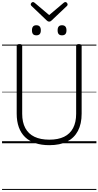

<svg xmlns="http://www.w3.org/2000/svg" viewBox="-20 -1407 967 1886"><path d="M465 19Q387 19 327 -1Q267 -21 226.5 -60Q186 -99 165 -157Q144 -215 144 -291V-955Q144 -965 150.5 -969.5Q157 -974 171 -974Q186 -974 192 -969.5Q198 -965 198 -955V-289Q198 -206 228.5 -149Q259 -92 318.5 -63.5Q378 -35 465 -35Q551 -35 609.5 -63.5Q668 -92 698 -149Q728 -206 728 -289V-955Q728 -965 734.5 -969.5Q741 -974 755 -974Q782 -974 782 -955V-291Q782 -190 745.5 -121Q709 -52 639 -16.5Q569 19 465 19ZM337 -1060Q315 -1060 304.5 -1072Q294 -1084 294 -1109Q294 -1134 304.5 -1146.5Q315 -1159 337 -1159Q359 -1159 370 -1146.5Q381 -1134 381 -1109Q381 -1084 370 -1072Q359 -1060 337 -1060ZM589 -1060Q567 -1060 556.5 -1072Q546 -1084 546 -1109Q546 -1134 556.5 -1146.5Q567 -1159 589 -1159Q611 -1159 622 -1146.5Q633 -1134 633 -1109Q633 -1084 622 -1072Q611 -1060 589 -1060ZM622 -1387Q630 -1387 637 -1379.5Q644 -1372 644 -1363Q644 -1360 643 -1357Q642 -1354 639 -1350L488 -1207Q483 -1202 477.5 -1198.5Q472 -1195 463 -1195Q454 -1195 449 -1198.5Q444 -1202 438 -1207L287 -1351Q284 -1355 283 -1358.5Q282 -1362 282 -1364Q282 -1373 289.5 -1380Q297 -1387 304 -1387Q309 -1387 313 -1384.5Q317 -1382 321 -1379L463 -1259L605 -1379Q609 -1382 613 -1384.5Q617 -1387 622 -1387ZM0 449H927V459H0ZM0 -20H927V0H0ZM0 -505H927V-500H0ZM0 -969H927V-959H0Z"/></svg>

Font: Playwrite IT Trad Guides
Style: Regular
Weight: 400
Designer: Veronika Burian, José Scaglione
Foundry: TypeTogether
Version: Version 1.003